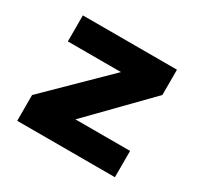

<svg xmlns="http://www.w3.org/2000/svg" viewBox="-101 -531 661 645"><g transform="rotate(30 229.5 -208.5)"><path d="M414 0V-102H202L414 -319V-417H49V-316H255L35 -100V0Z"/></g></svg>

Font: OSH Darker Grotesque Black
Style: Regular
Weight: 900
Designer: Gabriel Lam
Foundry: TypeRant
Version: Version 1.000;Glyphs 3.1.1 (3148)